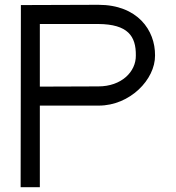

<svg xmlns="http://www.w3.org/2000/svg" viewBox="-20 -760 732 800"><path d="M146 -399.1 146 -660H390C512 -659 547 -610 546 -529C547 -461 486 -400 390 -400ZM146 -320H390C390.6 -320 391.2 -320 391.8 -320C521 -320 627 -428.5 626 -529C627 -634 553 -740 390 -740L107 -739H67V-699L66 -20V20H146V-20Z"/></svg>

Font: Nordica Advanced
Style: Regular
Weight: 300
Version: Version 1.07